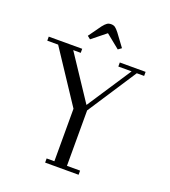

<svg xmlns="http://www.w3.org/2000/svg" viewBox="-158 -1011 1000 1127"><g transform="rotate(20 341.5 -448.0)"><path d="M22 -676.8V-702.1H231V-676.8H184.1L367.2 -400.9L548.8 -676.8H465.8V-702.1H627V-676.8H581.1L381.8 -372.1V-25.9H463.9V0H254.9V-25.9H303.2V-354L89.8 -676.8ZM235.8 -785.2 292 -863.8Q306.6 -882.3 316.9 -889.2Q327.1 -896 341.8 -896Q356.4 -896 366.5 -889.2Q376.5 -882.3 391.1 -863.8L449.2 -785.2L428.2 -770L341.8 -839.8L254.9 -770Z"/></g></svg>

Font: Dehuti Alt
Style: Book
Weight: 400
Version: Version 1.2